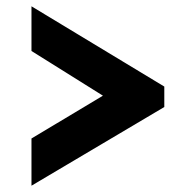

<svg xmlns="http://www.w3.org/2000/svg" viewBox="-20 -563 590 610"><path d="M502 -223 80 27V-123L307 -259L80 -401V-543L502 -288Z"/></svg>

Font: Raleway
Style: Bold Italic
Weight: 700
Italic angle: -12°
Designer: Matt McInerney, Pablo Impallari, Rodrigo Fuenzalida
Foundry: Matt McInerney, Pablo Impallari, Rodrigo Fuenzalida
Version: Version 4.101;RELEASE